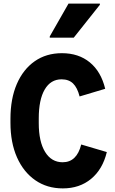

<svg xmlns="http://www.w3.org/2000/svg" viewBox="-20 -1028 640 1065"><path d="M328.5 17Q241 17 175.8 -28.2Q110.5 -73.5 74.2 -155.2Q38 -237 38 -347V-369Q38 -480 73.2 -561.8Q108.5 -643.5 172.5 -688.2Q236.5 -733 323.5 -733Q416 -733 478.2 -682Q540.5 -631 563.5 -535.5L421.5 -493Q409 -542 385.2 -565Q361.5 -588 321.5 -588Q261 -588 228 -531.5Q195 -475 195 -371.5V-344.5Q195 -242.5 230.2 -185.2Q265.5 -128 327.5 -128Q406 -128 430.5 -226.5L572.5 -184.5Q549.5 -89 485.5 -36Q421.5 17 328.5 17ZM256 -819V-826L360 -1008H534V-1001.5L389 -819Z"/></svg>

Font: Google Sans Code
Style: Regular
Weight: 400
Monospace: yes
Designer: Google Sans Code Authors
Foundry: Google LLC
Version: Version 6.000